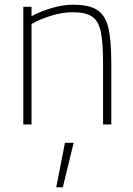

<svg xmlns="http://www.w3.org/2000/svg" viewBox="-20 -529 567 816"><path d="M79 -500H114V-460Q148 -479 197 -494Q246 -509 289 -509Q358 -509 392.5 -487Q427 -465 440 -413Q453 -361 453 -260V0H418V-258Q418 -348 408.5 -393.5Q399 -439 372 -458Q345 -477 289 -477Q244 -477 195 -461.5Q146 -446 114 -427V0H79ZM256 78H293L247 267H219Z"/></svg>

Font: Cairo ExtraLight
Style: Regular
Weight: 275
Designer: Mohamed Gaber, Accademia di Belle Arti di Urbino and others
Foundry: Kief Type Foundry, Accademia di Belle Arti di Urbino and others
Version: Version 3.011